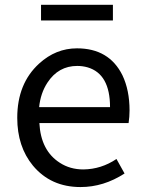

<svg xmlns="http://www.w3.org/2000/svg" viewBox="-20 -755 594 788"><path d="M310.5 12.7Q188.5 12.7 115.2 -75.2Q50.8 -153.3 50.8 -271.5Q50.8 -412.1 140.6 -494.1Q209 -556.6 295.9 -556.6Q427.7 -556.6 482.4 -446.3Q511.7 -384.8 511.7 -301.8Q511.7 -275.4 507.8 -250H141.6Q147.5 -136.7 225.6 -86.9Q267.6 -59.6 322.3 -59.6Q395.5 -60.5 458 -102.5L491.2 -43Q405.3 12.7 310.5 12.7ZM140.6 -315.4H431.6Q431.6 -451.2 339.8 -478.5Q319.3 -484.4 296.9 -484.4Q219.7 -484.4 174.8 -416Q146.5 -373 140.6 -315.4ZM148.4 -670.9V-735.4H443.4V-670.9Z"/></svg>

Font: Taipei Sans TC Beta
Style: Regular
Weight: 400
Designer: JT Foundry
Foundry: JT Foundry
Version: Version 1.000